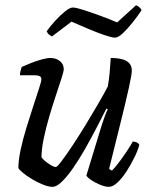

<svg xmlns="http://www.w3.org/2000/svg" viewBox="-20 -725 590 745"><path d="M183 0Q168.4 0 146.6 -8.8Q124.9 -17.5 103.6 -30.3Q82.3 -43.1 67.8 -55.4Q53.3 -67.6 51.3 -73.6Q51.3 -102.2 59.9 -143.1Q68.5 -184 82.2 -228.4Q95.8 -272.9 109 -312.9Q122.2 -353 131.3 -381.2Q140.5 -409.4 140.5 -417Q140.5 -426.8 133.3 -429.9Q126.1 -433 114.4 -433H57.5Q57.5 -442.4 60.3 -451.8Q63 -461.1 64.3 -465.4Q81.1 -473 102 -481.1Q123 -489.1 142.7 -494.6Q162.5 -500 175.8 -500Q197.4 -500 212.4 -488Q227.4 -475.9 227.4 -456.6Q227.4 -448 218.6 -420.9Q209.9 -393.7 196.8 -354.7Q183.7 -315.6 171 -272.1Q158.2 -228.6 149.6 -187.3Q141 -146 141 -114.2Q151.7 -101 169.8 -89Q187.9 -76.9 196.5 -76.9Q201.7 -76.9 219.3 -100.2Q236.9 -123.5 261.6 -160.7Q286.4 -198 312.6 -241Q338.8 -284 361.8 -323.6Q384.7 -363.1 398.4 -389.7Q402.6 -412.3 405.5 -443.5Q408.3 -474.6 409.8 -500Q436 -500 454.2 -495.1Q472.5 -490.1 482 -479.2Q491.5 -468.3 491.5 -451.3Q491.5 -436.1 480.1 -384.7Q468.8 -333.2 448.9 -253.2Q429.1 -173.1 403.3 -69.8L414.3 -62.8Q424.9 -73.1 440.4 -93.5Q455.9 -113.8 471.1 -136.7Q486.3 -159.6 495.5 -175.8Q504.3 -175.8 511.4 -172Q518.4 -168.2 520.6 -163.2Q515.2 -142 501.7 -114.4Q488.2 -86.8 471.2 -60.4Q454.2 -34 436 -17Q417.9 0 402.3 0Q388.5 0 368.7 -8Q349 -16.1 333.6 -26.6Q318.2 -37.2 315.2 -44L369.3 -221.6Q377.7 -249 385.6 -270.9Q393.5 -292.9 398 -301L393 -304Q375.7 -270 354.5 -229Q333.3 -188 310.3 -147.5Q287.3 -107 264 -73.5Q240.7 -40 220.2 -20Q199.7 0 183 0ZM426.2 -578.9Q414.7 -578.9 385.5 -588.8Q356.3 -598.7 321.3 -613.5Q286.3 -628.2 257.5 -641L181.5 -583.5Q177.5 -585.5 171.1 -590.2Q164.7 -594.9 161.1 -603.8Q176.4 -625.1 195.6 -645.9Q214.9 -666.7 233.1 -681.3Q251.2 -695.8 262.5 -695.8Q274.9 -695.8 304.1 -686.4Q333.3 -677 369.2 -663.9Q405.2 -650.8 434.5 -638L507.8 -704.6Q515.8 -701.8 521.7 -696Q527.6 -690.3 529.4 -685.7Q514.2 -662.4 494.4 -637.6Q474.6 -612.8 456.5 -595.8Q438.3 -578.9 426.2 -578.9Z"/></svg>

Font: Texturina Medium
Style: Italic
Weight: 500
Italic angle: -11°
Designer: Guillermo Torres Carreño
Foundry: Omnibus-Type
Version: Version 1.002